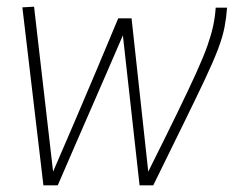

<svg xmlns="http://www.w3.org/2000/svg" viewBox="-20 -555 700 575"><path d="M439 0H398L348 -449Q324 -393 299.5 -337Q275 -281 250.5 -224.5Q226 -168 201.5 -112Q177 -56 153 0H110L47 -533L82 -535L139 -41Q172 -117 204.5 -193Q237 -269 269.5 -346Q302 -423 334 -500H374L424 -41Q476 -145 511 -217Q546 -289 568 -337.5Q590 -386 601.5 -419Q613 -452 618.5 -478Q624 -504 626 -532H660Q658 -503 652.5 -474Q647 -445 633 -408Q619 -371 594 -318Q569 -265 531 -187.5Q493 -110 439 0Z"/></svg>

Font: Georama ExtraCondensed Thin ExtraLight
Style: Italic
Weight: 250
Italic angle: -9°
Version: Version 1.001